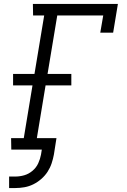

<svg xmlns="http://www.w3.org/2000/svg" viewBox="-20 -755 640 969"><path d="M26 194V136H57Q80 136 102.5 129.5Q125 123 144 107Q163 91 173 69Q183 47 187 25L191 0H37L36 -58H100L144 -324H46V-382H154L203 -677H147L146 -735H575L551 -590H486L501 -677H269L220 -382H340V-324H210L166 -58H265L252 25Q248 47 240.5 69.5Q233 92 220 112Q207 132 188 148.5Q169 165 147.5 175.5Q126 186 103 190Q80 194 58 194Z"/></svg>

Font: Iosevka Etoile Light
Style: Italic
Weight: 300
Italic angle: -9°
Designer: Belleve Invis
Foundry: Belleve Invis
Version: Version 22.1.2; ttfautohint (v1.8.4)